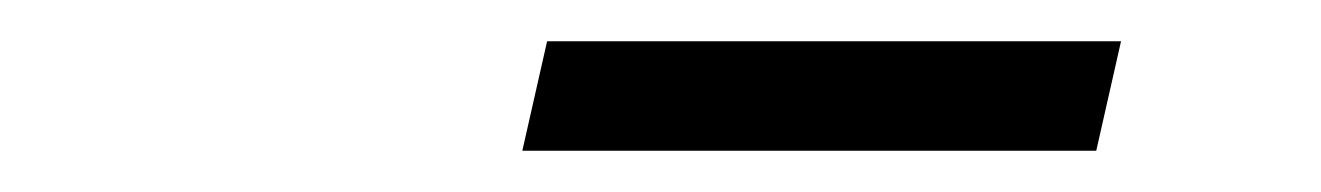

<svg xmlns="http://www.w3.org/2000/svg" viewBox="-20 -694 640 93"><path d="M233 -621 245 -674H523L511 -621Z"/></svg>

Font: Red Hat Display VF
Style: Italic
Weight: 300
Italic angle: -12°
Designer: Pentagram, MCKL
Foundry: Pentagram, MCKL
Version: Version 1.010